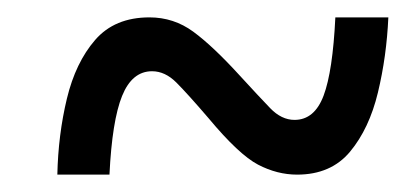

<svg xmlns="http://www.w3.org/2000/svg" viewBox="-20 -467 467 221"><path d="M46 -266Q47 -312 57 -353.5Q67 -395 89.5 -421Q112 -447 152 -447Q180 -447 202.5 -430.5Q225 -414 256 -380Q278 -356 291 -342.5Q304 -329 319 -329Q342 -329 352.5 -357Q363 -385 366 -447H427Q425 -402 415 -360.5Q405 -319 383 -292.5Q361 -266 322 -266Q299 -266 277 -277.5Q255 -289 220 -331Q196 -359 183 -372Q170 -385 155 -385Q132 -385 120.5 -356.5Q109 -328 106 -266Z"/></svg>

Font: Noto Serif Tamil ExtraCondensed SemiBold
Style: Italic
Weight: 600
Width: 2
Italic angle: -12°
Designer: Indian Type Foundry, Tom Grace, and the Monotype Design Team
Foundry: Monotype Imaging Inc.
Version: Version 2.003; ttfautohint (v1.8.4.7-5d5b)